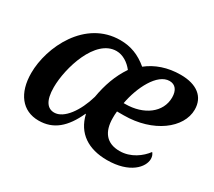

<svg xmlns="http://www.w3.org/2000/svg" viewBox="-109 -751 1074 965"><g transform="rotate(30 427.5 -268.5)"><path d="M192 10C278 10 335 -40 380 -138H382C405 -39 480 10 589 10C720 10 778 -57 778 -105C778 -120 773 -131 766 -139C738 -101 686 -61 621 -61C546 -61 509 -107 509 -188C509 -199 509 -213 511 -227H550C720 -227 845 -323 845 -430C845 -504 791 -547 697 -547C621 -547 557 -524 508 -485C459 -526 409 -546 347 -546C144 -546 41 -330 41 -179C41 -63 97 10 192 10ZM528 -280H519C537 -379 593 -492 664 -492C697 -492 716 -468 716 -426C716 -339 635 -280 528 -280ZM240 -64C202 -64 175 -94 175 -174C175 -286 236 -489 358 -489C395 -489 430 -466 454 -435C414 -376 391 -310 378 -235C351 -141 296 -64 240 -64Z"/></g></svg>

Font: Noto Serif SemiBold
Style: Italic
Weight: 600
Italic angle: -12°
Designer: Monotype Design Team
Foundry: Monotype Imaging Inc.
Version: Version 2.014